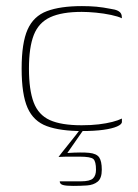

<svg xmlns="http://www.w3.org/2000/svg" viewBox="-20 -425 452 630"><path d="M249 5Q178 5 134 -11Q90 -27 70.5 -71Q51 -115 51 -200Q51 -284 70.5 -328Q90 -372 134 -388.5Q178 -405 249 -405Q275 -405 296.5 -403Q318 -401 343 -396Q358 -394 366 -390Q374 -386 377 -380.5Q380 -375 380 -365Q368 -371 344.5 -376Q321 -381 295 -383.5Q269 -386 248 -386Q183 -386 145 -368.5Q107 -351 91 -310.5Q75 -270 75 -200Q75 -130 90.5 -89Q106 -48 143.5 -31Q181 -14 248 -14Q279 -14 304 -17Q329 -20 348.5 -25Q368 -30 380 -36V-25Q380 -17 364 -10Q348 -3 319 1Q290 5 249 5ZM220 185Q197 185 186.5 182Q176 179 176 170Q181 170 200 170Q219 170 245 170Q275 170 285 160.5Q295 151 295 132Q295 105 286.5 97Q278 89 241 89H211Q205 89 197.5 89Q190 89 183.5 89.5Q177 90 172 90Q174 87 183.5 75Q193 63 205.5 47.5Q218 32 229 18Q240 4 244 -2H256L201 77Q248 74 272.5 76.5Q297 79 305.5 91.5Q314 104 314 132Q314 160 300.5 171Q287 182 265.5 183.5Q244 185 220 185Z"/></svg>

Font: Genos Thin Thin
Style: Regular
Weight: 250
Version: Version 1.010